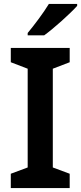

<svg xmlns="http://www.w3.org/2000/svg" viewBox="-20 -958 413 978"><path d="M373 -928V-938H229C202 -893 152 -827 121 -790V-778H205C254 -813 340 -891 373 -928ZM335 0V-73L249 -105V-608L335 -641V-714H35V-641L121 -608V-105L35 -73V0Z"/></svg>

Font: Noto Sans Arabic UI SmBd
Style: Regular
Weight: 600
Designer: Monotype Design Team, Nadine Chahine and Nizar Qandah
Foundry: Monotype Imaging Inc.
Version: Version 2.010